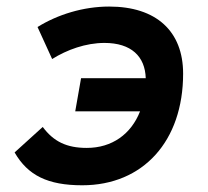

<svg xmlns="http://www.w3.org/2000/svg" viewBox="-20 -547 626 577"><path d="M227.1 9.8C410.2 9.8 530.3 -123 530.3 -325.7C530.3 -453.6 449.2 -527.3 308.1 -527.3C230.5 -527.3 153.3 -503.4 92.8 -465.8L136.7 -369.6C181.2 -397.5 237.8 -418 293.9 -418C374.5 -418 416 -377.4 418 -312H223.6L206.1 -212.4H400.9C374 -144 316.9 -102.5 240.7 -102.5C180.2 -102.5 141.1 -121.6 108.4 -165.5L23.9 -88.9C63.5 -20 123.5 9.8 227.1 9.8Z"/></svg>

Font: Cascadia Mono SemiBold
Style: Italic
Weight: 600
Italic angle: -10°
Monospace: yes
Designer: Aaron Bell
Foundry: Saja Typeworks
Version: Version 2404.023